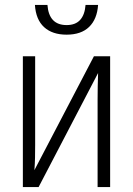

<svg xmlns="http://www.w3.org/2000/svg" viewBox="-20 -761 540 781"><path d="M73 0V-532H123V-171Q123 -144 122.5 -120.5Q122 -97 120 -69L362 -532H428V0H377V-355Q377 -383 377.5 -409.5Q378 -436 379 -464L137 0ZM251 -620Q193 -620 159.5 -650.5Q126 -681 122 -741H173Q179 -659 251 -659Q287 -659 306 -680Q325 -701 328 -741H379Q375 -683 342.5 -651.5Q310 -620 251 -620Z"/></svg>

Font: Noto Sans Mono ExtraCondensed Light
Style: Regular
Weight: 300
Width: 2
Designer: Monotype Design Team
Foundry: Monotype Imaging Inc.
Version: Version 2.014; ttfautohint (v1.8.4.7-5d5b)